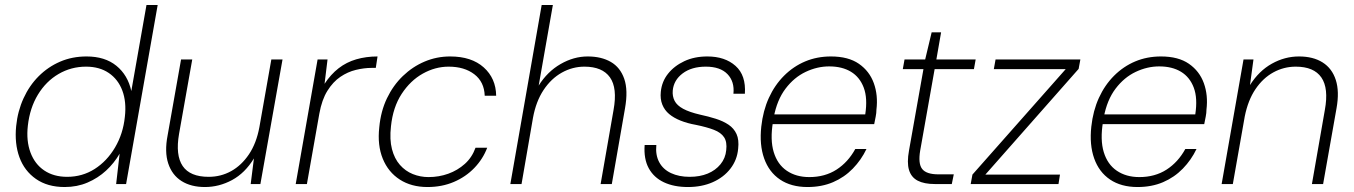

<svg xmlns="http://www.w3.org/2000/svg" viewBox="-20 -740 5445 772"><path d="M240 12Q171 12 124.5 -20.5Q78 -53 58 -108Q38 -163 45 -233Q51 -293 74.5 -344.5Q98 -396 135.5 -433.5Q173 -471 221.5 -492Q270 -513 328 -513Q402 -513 448 -475.5Q494 -438 508 -374L569 -720H614L487 0H447L461 -122Q439 -84 406.5 -54Q374 -24 332 -6Q290 12 240 12ZM250 -29Q311 -29 360.5 -60.5Q410 -92 442.5 -147Q475 -202 482 -270Q489 -330 472 -375.5Q455 -421 417.5 -446.5Q380 -472 326 -472Q266 -472 215.5 -442.5Q165 -413 132.5 -359.5Q100 -306 92 -235Q85 -174 102.5 -127Q120 -80 158 -54.5Q196 -29 250 -29Z M804 12Q748 12 710 -12Q672 -36 656.5 -82.5Q641 -129 654 -196L708 -501H753L700 -202Q685 -116 714.5 -72.5Q744 -29 819 -29Q868 -29 909.5 -52Q951 -75 981 -119.5Q1011 -164 1023 -229L1071 -501H1116L1027 0H988L1001 -103Q965 -44 913 -16Q861 12 804 12Z M1169 0 1257 -501H1297L1285 -403Q1310 -441 1341.5 -465.5Q1373 -490 1412.5 -501.5Q1452 -513 1498 -513L1491 -467H1474Q1444 -467 1411 -459Q1378 -451 1348.5 -431Q1319 -411 1296.5 -375Q1274 -339 1264 -283L1214 0Z M1699 12Q1634 12 1587.5 -18Q1541 -48 1519 -102Q1497 -156 1505 -228Q1511 -293 1536 -345Q1561 -397 1600 -434.5Q1639 -472 1687.5 -492.5Q1736 -513 1790 -513Q1876 -513 1925 -469Q1974 -425 1975 -355H1929Q1927 -411 1887 -441.5Q1847 -472 1784 -472Q1730 -472 1680 -444Q1630 -416 1595 -362.5Q1560 -309 1552 -232Q1546 -179 1556 -140.5Q1566 -102 1588 -77Q1610 -52 1640 -40Q1670 -28 1703 -28Q1745 -28 1782.5 -41.5Q1820 -55 1849 -81Q1878 -107 1892 -146H1939Q1922 -101 1887.5 -65Q1853 -29 1805 -8.5Q1757 12 1699 12Z M2032 0 2158 -720H2203L2146 -396Q2181 -452 2234 -482.5Q2287 -513 2343 -513Q2398 -513 2436 -491Q2474 -469 2490 -423Q2506 -377 2493 -304L2440 0H2395L2447 -298Q2463 -386 2432.5 -429Q2402 -472 2330 -472Q2282 -472 2239 -448Q2196 -424 2165.5 -378Q2135 -332 2123 -266L2077 0Z M2746 12Q2690 12 2649.5 -7Q2609 -26 2588.5 -63.5Q2568 -101 2572 -157H2619Q2615 -117 2630.5 -88Q2646 -59 2678 -44Q2710 -29 2753 -29Q2794 -29 2825.5 -42Q2857 -55 2877 -79.5Q2897 -104 2900 -136Q2904 -169 2891.5 -188Q2879 -207 2850.5 -218Q2822 -229 2778 -238Q2744 -244 2716.5 -255Q2689 -266 2670.5 -281.5Q2652 -297 2643 -319.5Q2634 -342 2637 -371Q2641 -412 2666 -443.5Q2691 -475 2731.5 -494Q2772 -513 2824 -513Q2895 -513 2937.5 -475Q2980 -437 2975 -363H2929Q2934 -412 2905 -442Q2876 -472 2818 -472Q2761 -472 2725 -445Q2689 -418 2685 -376Q2683 -353 2692.5 -334.5Q2702 -316 2727 -302.5Q2752 -289 2795 -279Q2828 -272 2858 -262.5Q2888 -253 2909.5 -238.5Q2931 -224 2941.5 -201Q2952 -178 2948 -142Q2944 -97 2917 -62Q2890 -27 2846 -7.5Q2802 12 2746 12Z M3227 12Q3161 12 3116.5 -18Q3072 -48 3052.5 -103Q3033 -158 3041 -231Q3048 -295 3071.5 -346.5Q3095 -398 3132.5 -435.5Q3170 -473 3217.5 -493Q3265 -513 3321 -513Q3391 -513 3433.5 -483.5Q3476 -454 3493.5 -405.5Q3511 -357 3504 -299Q3504 -286 3501 -271Q3498 -256 3495 -241H3074L3081 -280H3459Q3469 -345 3453 -387.5Q3437 -430 3401.5 -451.5Q3366 -473 3314 -473Q3266 -473 3219.5 -451Q3173 -429 3138.5 -383.5Q3104 -338 3091 -268L3088 -250Q3076 -178 3091 -128.5Q3106 -79 3143.5 -53.5Q3181 -28 3234 -28Q3297 -28 3343.5 -58Q3390 -88 3419 -141H3464Q3443 -97 3409 -62Q3375 -27 3329.5 -7.5Q3284 12 3227 12Z M3739 0Q3696 0 3670 -13.5Q3644 -27 3635 -56.5Q3626 -86 3635 -135L3693 -462H3610L3617 -501H3700L3726 -610H3764L3745 -501H3903L3896 -462H3738L3680 -135Q3671 -82 3688 -60.5Q3705 -39 3753 -39H3815L3807 0Z M3883 0 3890 -38 4265 -462H3976L3983 -501H4324L4317 -463L3942 -38H4242L4236 0Z M4554 12Q4488 12 4443.5 -18Q4399 -48 4379.5 -103Q4360 -158 4368 -231Q4375 -295 4398.5 -346.5Q4422 -398 4459.5 -435.5Q4497 -473 4544.5 -493Q4592 -513 4648 -513Q4718 -513 4760.5 -483.5Q4803 -454 4820.5 -405.5Q4838 -357 4831 -299Q4831 -286 4828 -271Q4825 -256 4822 -241H4401L4408 -280H4786Q4796 -345 4780 -387.5Q4764 -430 4728.5 -451.5Q4693 -473 4641 -473Q4593 -473 4546.5 -451Q4500 -429 4465.5 -383.5Q4431 -338 4418 -268L4415 -250Q4403 -178 4418 -128.5Q4433 -79 4470.5 -53.5Q4508 -28 4561 -28Q4624 -28 4670.5 -58Q4717 -88 4746 -141H4791Q4770 -97 4736 -62Q4702 -27 4656.5 -7.5Q4611 12 4554 12Z M4892 0 4980 -501H5020L5006 -398Q5042 -455 5094 -484Q5146 -513 5203 -513Q5260 -513 5298 -489Q5336 -465 5351 -418.5Q5366 -372 5354 -305L5300 0H5255L5307 -298Q5323 -385 5293 -428.5Q5263 -472 5190 -472Q5142 -472 5100 -449Q5058 -426 5028 -381.5Q4998 -337 4985 -272L4937 0Z"/></svg>

Font: DM Sans 18pt ExtraLight
Style: Italic
Weight: 250
Italic angle: -10°
Designer: Colophon Foundry, Jonny Pinhorn
Foundry: Colophon Foundry
Version: Version 4.004;gftools[0.9.30]